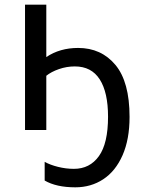

<svg xmlns="http://www.w3.org/2000/svg" viewBox="-20 -556 640 821"><path d="M171 216V136Q194 149 228 157.5Q262 166 296 166Q364 166 403 111.5Q442 57 442 -57Q442 -161 406.5 -216.5Q371 -272 300 -272Q265 -272 232 -260.5Q199 -249 178 -232V0H87V-536H178V-312Q236 -351 314 -351Q413 -351 473.5 -278.5Q534 -206 534 -56Q534 40 504 108Q474 176 421.5 210.5Q369 245 302 245Q221 245 171 216Z"/></svg>

Font: Noto Sans Mono UI
Style: Regular
Weight: 400
Monospace: yes
Designer: Monotype Design team
Foundry: Monotype Imaging Inc.
Version: Version 1.000